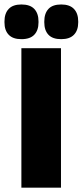

<svg xmlns="http://www.w3.org/2000/svg" viewBox="-46 -860 378 880"><path d="M233.5 0H52V-639H233.5ZM52 -680.5Q13 -680.5 -6.2 -700.8Q-25.5 -721 -25.5 -757.5V-761.5Q-25.5 -798.5 -6.2 -819Q13 -839.5 52 -839.5Q92 -839.5 111.2 -819Q130.5 -798.5 130.5 -761.5V-757.5Q130.5 -721 111.2 -700.8Q92 -680.5 52 -680.5ZM234.5 -680.5Q195 -680.5 176 -700.8Q157 -721 157 -757.5V-761.5Q157 -798.5 176 -819Q195 -839.5 234.5 -839.5Q273.5 -839.5 293 -819Q312.5 -798.5 312.5 -761.5V-757.5Q312.5 -721 293 -700.8Q273.5 -680.5 234.5 -680.5Z"/></svg>

Font: Anek Latin Medium ExtraBold
Style: Regular
Weight: 800
Version: Version 1.003